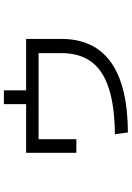

<svg xmlns="http://www.w3.org/2000/svg" viewBox="133 -790 672 978"><g transform="rotate(-90 469.0 -301.0)"><path d="M687.5 -325.2V-440.4H249V-248H179.7V-503.9H427.7V-617.2H498V-503.9H759.8V-325.2Q759.8 11.7 283.2 14.6L274.4 -51.8Q417.5 -53.2 508.5 -82.8Q599.6 -112.3 643.6 -172.1Q687.5 -231.9 687.5 -325.2Z"/></g></svg>

Font: Pretendard JP
Style: Regular
Weight: 400
Designer: Base glyphs from Inter by Rasmus Andersson; Hangeul glyphs from Noto Sans CJK(Source Han Sans) by Jang Soo-young and Kan
Foundry: Kil Hyung-jin
Version: Version 1.309